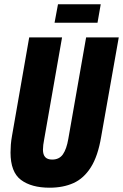

<svg xmlns="http://www.w3.org/2000/svg" viewBox="-20 -862 573 894"><path d="M211 12Q126 12 77.5 -24.5Q29 -61 29 -152Q29 -169 30.5 -188.5Q32 -208 36 -230L116 -688H269L186 -215Q183 -200 181.5 -187.5Q180 -175 180 -165Q180 -142 190.5 -130.5Q201 -119 223 -119Q256 -119 273 -143.5Q290 -168 298 -215L381 -688H533L451 -225Q436 -135 403 -83Q370 -31 322 -9.5Q274 12 211 12ZM234 -756 250 -842H449L434 -756Z"/></svg>

Font: Archivo ExtraCondensed ExtraBold
Style: Italic
Weight: 800
Width: 2
Italic angle: -10°
Designer: Hector Gatti
Foundry: Omnibus-Type
Version: Version 2.001